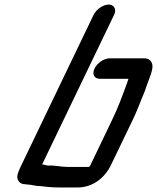

<svg xmlns="http://www.w3.org/2000/svg" viewBox="-20 -775 690 843"><path d="M419 -429H544L538 -411C518 -357 500 -305 471 -246L377 -50C377 -48 375 -47 374 -46C374 -45 372 -43 371 -42H279C246 -42 221 -50 192 -48C184 -48 175 -53 165 -53L481 -710C493 -734 481 -755 457 -755C433 -755 403 -734 391 -710L72 -46C64 -29 59 -17 57 -8C52 12 64 34 90 34C93 34 95 34 98 35C118 35 133 42 154 42H157C178 45 208 48 236 48H322C383 48 438 10 467 -50L561 -245C568 -260 575 -274 580 -287L594 -321C602 -344 617 -374 623 -396C634 -428 653 -468 649 -490C647 -504 636 -519 614 -519H462C437 -519 407 -499 395 -474C383 -449 394 -429 419 -429Z"/></svg>

Font: Electronic
Style: BlkUltIt
Weight: 900
Version: Version 1.011